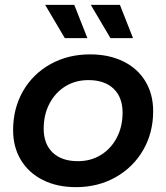

<svg xmlns="http://www.w3.org/2000/svg" viewBox="-20 -764 685 791"><path d="M34 -228Q34 -317 74.5 -388Q115 -459 187.5 -499.5Q260 -540 351 -540Q429 -540 488 -511Q547 -482 579 -429Q611 -376 611 -306Q611 -217 570 -146Q529 -75 456.5 -34Q384 7 293 7Q215 7 156.5 -22.5Q98 -52 66 -105Q34 -158 34 -228ZM485 -300Q485 -363 448 -398.5Q411 -434 344 -434Q291 -434 249.5 -408.5Q208 -383 184 -337.5Q160 -292 160 -234Q160 -171 197 -135.5Q234 -100 301 -100Q354 -100 395.5 -125.5Q437 -151 461 -196.5Q485 -242 485 -300ZM166 -744H286L340 -607H247ZM354 -744H474L528 -607H435Z"/></svg>

Font: Montserrat Alternates SemiBold
Style: Italic
Weight: 600
Italic angle: -11.3°
Designer: Julieta Ulanovsky
Foundry: Julieta Ulanovsky
Version: Version 7.200